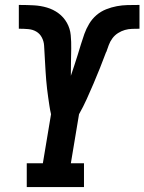

<svg xmlns="http://www.w3.org/2000/svg" viewBox="-20 -755 583 775"><path d="M88 0V-96H153L186 -294Q182 -311 179.5 -328Q177 -345 174.5 -362Q172 -379 170 -396.5Q168 -414 166.5 -431.5Q165 -449 164 -466Q163 -483 162 -500.5Q161 -518 160 -536Q159 -554 158 -571Q157 -588 149 -603.5Q141 -619 126.5 -627.5Q112 -636 94 -637.5Q76 -639 59 -639H58Q58 -639 58 -639Q58 -639 57 -639H56V-735H57Q57 -735 58 -735Q59 -735 59 -735H60Q60 -735 60.5 -735Q61 -735 61 -735Q89 -735 116.5 -733.5Q144 -732 169.5 -724.5Q195 -717 216 -701.5Q237 -686 250 -663Q263 -640 265.5 -613Q268 -586 267.5 -558.5Q267 -531 266.5 -503.5Q266 -476 266 -449Q273 -470 280 -491Q287 -512 293.5 -533Q300 -554 306.5 -575.5Q313 -597 320.5 -618Q328 -639 340 -659Q352 -679 369.5 -694Q387 -709 408.5 -717.5Q430 -726 451.5 -730Q473 -734 494.5 -734.5Q516 -735 538 -735Q538 -735 538.5 -735Q539 -735 539 -735H541Q541 -735 541.5 -735Q542 -735 542 -735H543V-639H542Q528 -639 513 -638.5Q498 -638 484 -634Q470 -630 456.5 -621.5Q443 -613 433.5 -600Q424 -587 419 -573Q414 -559 409 -545L408 -544Q396 -512 383.5 -480.5Q371 -449 357.5 -417.5Q344 -386 330 -355Q316 -324 299 -294L266 -96H319V0Z"/></svg>

Font: Iosevka Curly Slab Oblique
Style: Bold
Weight: 700
Italic angle: -9°
Monospace: yes
Designer: Belleve Invis
Foundry: Belleve Invis
Version: Version 11.1.0; ttfautohint (v1.8.3)